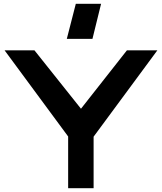

<svg xmlns="http://www.w3.org/2000/svg" viewBox="-20 -983 846 1003"><path d="M336 0V-270L4 -720H160L403 -415L643 -720H802L469 -269V0ZM329 -780 376 -963H508L463 -780Z"/></svg>

Font: Orbitron
Style: Bold
Weight: 700
Designer: Matt McInerney
Foundry: The League of Moveable Type
Version: Version 2.001